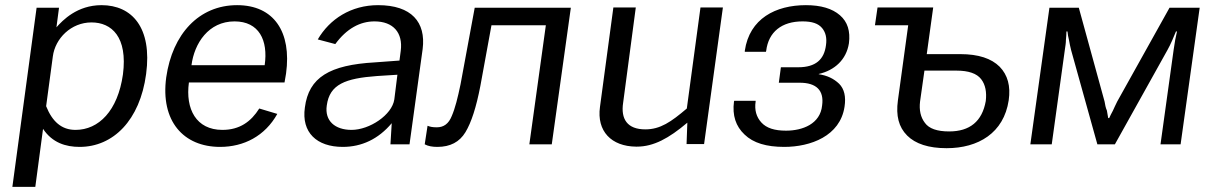

<svg xmlns="http://www.w3.org/2000/svg" viewBox="-20 -560 4725 745"><path d="M117 165 147 -60C183 -6 235 10 289 10C419 10 523 -93 547 -273C571 -453 492 -540 374 -540C279 -540 223 -481 199 -454L209 -530H122L28 165ZM273 -56C219 -56 183 -88 159 -148L185 -341C194 -411 256 -473 335 -473C413 -473 476 -417 457 -271C437 -130 363 -56 273 -56Z M1084 -240 1090 -275C1112 -436 1043 -540 900 -540C752 -540 649 -428 625 -260C602 -90 692 10 834 10C926 10 1008 -32 1056 -118L986 -139C954 -88 910 -56 843 -56C741 -56 699 -137 713 -240ZM723 -307C734 -392 789 -477 890 -477C985 -477 1021 -404 1007 -307Z M1310 10C1383 10 1448 -20 1500 -82L1495 0H1569L1620 -370C1633 -474 1577 -540 1447 -540C1342 -540 1259 -486 1213 -407L1281 -389C1325 -449 1377 -477 1433 -477C1506 -477 1544 -433 1535 -363L1530 -325L1435 -318C1259 -308 1178 -260 1163 -143C1149 -46 1209 10 1310 10ZM1344 -56C1280 -56 1239 -91 1248 -151C1259 -233 1320 -256 1443 -265L1522 -270L1510 -174C1501 -114 1414 -56 1344 -56Z M1887 -462H2098L2034 0H2121L2195 -530H1822L1767 -233C1756 -180 1746 -140 1733 -110C1721 -80 1702 -66 1675 -66C1658 -66 1649 -68 1639 -72L1628 0C1641 7 1657 10 1677 10C1727 10 1763 -9 1786 -47C1809 -85 1828 -144 1844 -227Z M2448 9H2451C2516 9 2575 -23 2647 -84L2644 -1H2712L2785 -531H2698L2645 -139C2584 -87 2542 -58 2484 -58C2414 -58 2388 -98 2398 -162L2447 -531H2360L2308 -145C2295 -51 2352 8 2448 9Z M3023 10C3125 10 3240 -32 3257 -146C3263 -185 3256 -215 3236 -235C3215 -255 3190 -267 3157 -272V-273C3218 -287 3264 -328 3274 -392C3280 -439 3269 -475 3239 -501C3209 -527 3165 -540 3107 -540C2990 -540 2888 -488 2870 -363V-359H2952L2953 -363C2962 -436 3013 -477 3094 -477C3131 -477 3155 -469 3170 -451C3184 -434 3189 -412 3185 -385C3178 -329 3145 -299 3077 -299H3010L3002 -239H3083C3148 -239 3178 -209 3170 -151C3163 -79 3094 -53 3030 -53C2985 -53 2954 -63 2934 -85C2915 -106 2907 -133 2912 -166V-169H2829L2828 -166C2821 -112 2835 -70 2869 -38C2903 -5 2954 10 3023 10Z M3464 -170C3456 -111 3467 -67 3500 -34C3532 -2 3583 15 3653 15C3776 15 3875 -44 3894 -171C3902 -226 3890 -269 3859 -301C3827 -333 3777 -350 3706 -350H3576L3601 -531H3385L3375 -462H3504ZM3550 -166 3567 -286H3691C3738 -286 3770 -275 3787 -253C3804 -231 3809 -202 3805 -168C3791 -89 3743 -50 3663 -50C3616 -50 3585 -61 3569 -83C3552 -105 3546 -133 3550 -166Z M3978 0H4061L4112 -368C4114 -381 4116 -394 4116 -405C4117 -417 4118 -427 4118 -438H4122C4123 -427 4125 -416 4128 -404C4130 -391 4133 -379 4136 -366L4238 0H4306L4510 -366C4523 -389 4533 -414 4543 -438H4547C4545 -428 4543 -418 4540 -405C4538 -394 4536 -381 4534 -367L4483 0H4561L4635 -530H4518L4315 -166C4309 -153 4303 -142 4298 -130C4292 -120 4288 -110 4284 -102H4280C4279 -110 4277 -119 4275 -131C4270 -142 4268 -154 4266 -166L4166 -530H4052Z"/></svg>

Font: Cheyenne Sans
Style: Italic
Weight: 400
Italic angle: -8.13011°
Designer: The Public Sans project authors (U.S. Web Design System), Libre Franklin designed by Pablo Impallari and Rodrigo Fuenzal
Foundry: The Cheyenne Sans Project Authors
Version: Version 2.007